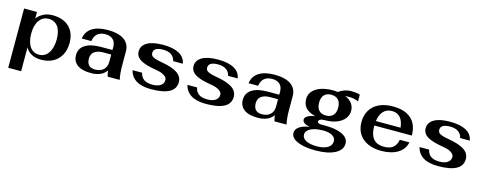

<svg xmlns="http://www.w3.org/2000/svg" viewBox="-30 -1239 5339 2128"><g transform="rotate(15 2639.5 -175.0)"><path d="M68 -490H216V-415Q245 -454 290.5 -477Q336 -500 393 -500Q517 -500 585.5 -433.5Q654 -367 654 -251Q654 -171 622 -112Q590 -53 531.5 -21.5Q473 10 395 10Q270 10 216 -83V190H68ZM506 -253Q506 -349 468 -399.5Q430 -450 362 -450Q295 -450 255.5 -394.5Q216 -339 216 -245Q216 -147 253.5 -92.5Q291 -38 359 -38Q427 -38 466.5 -97Q506 -156 506 -253Z M757 -141Q757 -217 820 -258Q883 -299 1002 -299H1133V-332Q1133 -388 1102 -418Q1071 -448 1013 -448Q956 -448 922.5 -419Q889 -390 881 -334H771Q782 -415 848 -457.5Q914 -500 1027 -500Q1151 -500 1216 -454Q1281 -408 1281 -321V-163Q1281 -72 1296 0H1158Q1148 -38 1144 -67Q1115 -26 1069.5 -8Q1024 10 971 10Q864 10 810.5 -29.5Q757 -69 757 -141ZM1133 -163V-247H1044Q977 -247 941 -219.5Q905 -192 905 -142Q905 -91 929.5 -65.5Q954 -40 1002 -40Q1064 -40 1098.5 -73.5Q1133 -107 1133 -163Z M1406 -141H1516Q1526 -92 1560.5 -67Q1595 -42 1660 -42Q1719 -42 1752.5 -65.5Q1786 -89 1786 -129Q1786 -158 1752 -180Q1718 -202 1659 -211Q1531 -231 1474 -266Q1417 -301 1417 -361Q1417 -426 1479.5 -463Q1542 -500 1663 -500Q1779 -500 1846.5 -463Q1914 -426 1925 -354H1815Q1805 -400 1769.5 -424Q1734 -448 1678 -448Q1567 -448 1567 -383Q1567 -364 1576.5 -351.5Q1586 -339 1614 -328.5Q1642 -318 1696 -309Q1819 -288 1877.5 -248.5Q1936 -209 1936 -144Q1936 10 1657 10Q1443 10 1406 -141Z M2036 -141H2146Q2156 -92 2190.5 -67Q2225 -42 2290 -42Q2349 -42 2382.5 -65.5Q2416 -89 2416 -129Q2416 -158 2382 -180Q2348 -202 2289 -211Q2161 -231 2104 -266Q2047 -301 2047 -361Q2047 -426 2109.5 -463Q2172 -500 2293 -500Q2409 -500 2476.5 -463Q2544 -426 2555 -354H2445Q2435 -400 2399.5 -424Q2364 -448 2308 -448Q2197 -448 2197 -383Q2197 -364 2206.5 -351.5Q2216 -339 2244 -328.5Q2272 -318 2326 -309Q2449 -288 2507.5 -248.5Q2566 -209 2566 -144Q2566 10 2287 10Q2073 10 2036 -141Z M2671 -141Q2671 -217 2734 -258Q2797 -299 2916 -299H3047V-332Q3047 -388 3016 -418Q2985 -448 2927 -448Q2870 -448 2836.5 -419Q2803 -390 2795 -334H2685Q2696 -415 2762 -457.5Q2828 -500 2941 -500Q3065 -500 3130 -454Q3195 -408 3195 -321V-163Q3195 -72 3210 0H3072Q3062 -38 3058 -67Q3029 -26 2983.5 -8Q2938 10 2885 10Q2778 10 2724.5 -29.5Q2671 -69 2671 -141ZM3047 -163V-247H2958Q2891 -247 2855 -219.5Q2819 -192 2819 -142Q2819 -91 2843.5 -65.5Q2868 -40 2916 -40Q2978 -40 3012.5 -73.5Q3047 -107 3047 -163Z M3806 -476Q3773 -476 3756 -474Q3807 -454 3835 -417Q3863 -380 3863 -332Q3863 -282 3832.5 -242.5Q3802 -203 3745 -180Q3688 -157 3610 -157Q3538 -157 3538 -121Q3538 -112 3550.5 -106Q3563 -100 3583 -100H3625Q3752 -100 3824.5 -64.5Q3897 -29 3897 35Q3897 109 3814.5 151.5Q3732 194 3592 194Q3504 194 3440 178Q3376 162 3342 134Q3308 106 3308 69Q3308 27 3348 -1.5Q3388 -30 3466 -43Q3379 -57 3379 -105Q3379 -128 3411.5 -147Q3444 -166 3495 -172Q3413 -193 3380 -232.5Q3347 -272 3347 -333Q3347 -383 3380 -421Q3413 -459 3471.5 -479.5Q3530 -500 3605 -500Q3640 -500 3667 -496Q3694 -518 3731.5 -531Q3769 -544 3811 -544Q3834 -544 3862 -541Q3890 -538 3909 -530V-453Q3888 -464 3859.5 -470Q3831 -476 3806 -476ZM3715 -329Q3715 -387 3686.5 -417.5Q3658 -448 3605 -448Q3552 -448 3524 -417.5Q3496 -387 3496 -329Q3496 -271 3524 -240.5Q3552 -210 3605 -210Q3658 -210 3686.5 -240.5Q3715 -271 3715 -329ZM3426 56Q3426 98 3471.5 122Q3517 146 3596 146Q3675 146 3720 118.5Q3765 91 3765 42Q3765 4 3727 -19Q3689 -42 3624 -42Q3532 -42 3479 -15.5Q3426 11 3426 56Z M4467 -162H4577Q4560 -79 4485.5 -34.5Q4411 10 4298 10Q4208 10 4142 -20.5Q4076 -51 4040.5 -108Q4005 -165 4005 -243Q4005 -322 4040.5 -380Q4076 -438 4142 -469Q4208 -500 4298 -500Q4437 -500 4510 -434Q4583 -368 4583 -242H4153V-236Q4153 -42 4315 -42Q4383 -42 4419.5 -72Q4456 -102 4467 -162ZM4157 -294H4440Q4432 -370 4397 -409Q4362 -448 4303 -448Q4241 -448 4204 -408Q4167 -368 4157 -294Z M4699 -141H4809Q4819 -92 4853.5 -67Q4888 -42 4953 -42Q5012 -42 5045.5 -65.5Q5079 -89 5079 -129Q5079 -158 5045 -180Q5011 -202 4952 -211Q4824 -231 4767 -266Q4710 -301 4710 -361Q4710 -426 4772.5 -463Q4835 -500 4956 -500Q5072 -500 5139.5 -463Q5207 -426 5218 -354H5108Q5098 -400 5062.5 -424Q5027 -448 4971 -448Q4860 -448 4860 -383Q4860 -364 4869.5 -351.5Q4879 -339 4907 -328.5Q4935 -318 4989 -309Q5112 -288 5170.5 -248.5Q5229 -209 5229 -144Q5229 10 4950 10Q4736 10 4699 -141Z"/></g></svg>

Font: Fahkwang
Style: Bold
Weight: 700
Designer: Suppakit Chalermlarp | Katatrad Co.,Ltd.
Foundry: Cadson Demak Co.,Ltd.
Version: Version 1.000; ttfautohint (v1.6)